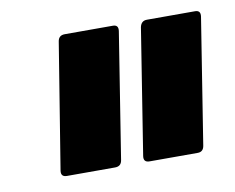

<svg xmlns="http://www.w3.org/2000/svg" viewBox="-47 -741 523 428"><g transform="rotate(-10 214.5 -527.0)"><path d="M260 -371Q246 -371 248 -385L293 -669Q296 -683 309 -683H418Q431 -683 429 -669L384 -385Q382 -371 369 -371ZM73 -371Q59 -371 61 -385L107 -669Q109 -683 123 -683H232Q245 -683 243 -669L198 -385Q196 -371 182 -371Z"/></g></svg>

Font: Sofia Sans Condensed Black
Style: Italic
Weight: 900
Italic angle: -9°
Version: Version 4.100